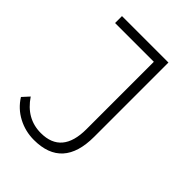

<svg xmlns="http://www.w3.org/2000/svg" viewBox="-206 -799 903 903"><g transform="rotate(45 245.0 -347.5)"><path d="M185 5Q128 5 78.5 -21Q29 -47 -1 -95L30 -129Q89 -41 185 -41Q324 -41 324 -206V-654H66V-700H375V-206Q375 5 185 5Z"/></g></svg>

Font: Montserrat Light
Style: Regular
Weight: 300
Designer: Julieta Ulanovsky
Foundry: Julieta Ulanovsky
Version: Version 9.000; ttfautohint (v1.8.4.7-5d5b)